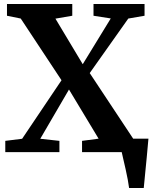

<svg xmlns="http://www.w3.org/2000/svg" viewBox="-20 -763 764 963"><path d="M627.5 180Q625.5 163 620.8 137.8Q616 112.5 610 85.5Q604 58.5 598.5 35.5Q593 12.5 590.5 0L553 -67.5H724.5Q723 -52 720.8 -26.8Q718.5 -1.5 715.8 28.2Q713 58 710 87.2Q707 116.5 704.8 141Q702.5 165.5 701 180ZM91 -67 288.5 -360.5 84 -670 15 -684V-743H342.5V-684L258 -669.5L395 -441L535.5 -670.5L449 -684V-743H705V-684L623.5 -670L430 -396.5L648 -67.5L717.5 -56.5V0H391.5V-56.5L474.5 -67.5L326 -314L182 -67L278 -56.5V0H6.5V-56.5Z"/></svg>

Font: Merriweather 28pt
Style: Bold
Weight: 700
Version: Version 2.100